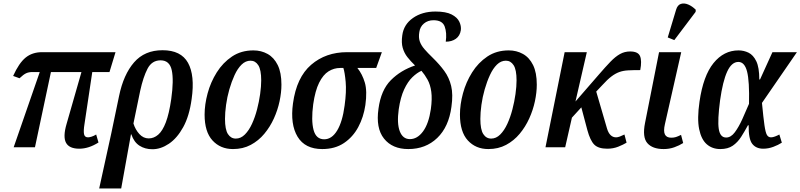

<svg xmlns="http://www.w3.org/2000/svg" viewBox="-20 -830 4511 1082"><path d="M57 0 204 -424H162Q142 -424 127 -417Q112 -410 90 -389L54 -402Q87 -475 124.5 -505.5Q162 -536 217 -536H631L597 -424H500L456 -130Q450 -93 453.5 -74.5Q457 -56 476 -56Q484 -56 496.5 -60Q509 -64 522 -72L535 -27Q480 8 427 8Q370 8 352 -25.5Q334 -59 355 -131L439 -424H267L177 0Z M651 -289Q676 -410 735.5 -478.5Q795 -547 896 -547Q1000 -547 1039.5 -476Q1079 -405 1060 -272Q1047 -176 1012.5 -113.5Q978 -51 932 -20Q886 11 839 11Q797 11 766 -9Q735 -29 720 -73H718L663 232H539L607 -78ZM818 -50Q847 -50 871.5 -71Q896 -92 914.5 -140.5Q933 -189 945 -272Q960 -378 948 -434Q936 -490 885 -490Q836 -490 811.5 -443Q787 -396 770 -318L732 -134Q743 -99 765.5 -74.5Q788 -50 818 -50Z M1293 10Q1222 10 1177.5 -38.5Q1133 -87 1133 -184Q1133 -241 1150 -304Q1167 -367 1201.5 -422Q1236 -477 1287.5 -511.5Q1339 -546 1408 -546Q1452 -546 1488 -526Q1524 -506 1545 -463.5Q1566 -421 1566 -353Q1566 -309 1555.5 -259.5Q1545 -210 1523.5 -162.5Q1502 -115 1469.5 -76Q1437 -37 1393 -13.5Q1349 10 1293 10ZM1309 -49Q1337 -49 1360 -72Q1383 -95 1400 -132Q1417 -169 1428.5 -213Q1440 -257 1446 -300Q1452 -343 1452 -377Q1452 -437 1435.5 -462.5Q1419 -488 1392 -488Q1364 -488 1341.5 -466Q1319 -444 1302 -407Q1285 -370 1272.5 -326.5Q1260 -283 1254 -239Q1248 -195 1248 -160Q1248 -100 1264.5 -74.5Q1281 -49 1309 -49Z M1796 10Q1699 10 1657 -59.5Q1615 -129 1631 -247Q1651 -394 1733.5 -465Q1816 -536 1936 -536H2132L2100 -447H1994Q2022 -412 2036 -364.5Q2050 -317 2039 -238Q2029 -170 1999 -114Q1969 -58 1918.5 -24Q1868 10 1796 10ZM1807 -45Q1850 -45 1880 -94.5Q1910 -144 1922 -235Q1933 -314 1928 -368.5Q1923 -423 1915 -447H1897Q1862 -447 1831.5 -428Q1801 -409 1778.5 -364Q1756 -319 1745 -242Q1733 -151 1747 -98Q1761 -45 1807 -45Z M2281 10Q2191 10 2144 -49Q2097 -108 2113 -218Q2127 -322 2182.5 -378Q2238 -434 2319 -461Q2294 -485 2276 -508Q2258 -531 2249.5 -560Q2241 -589 2247 -631Q2255 -692 2307 -728.5Q2359 -765 2434 -765Q2493 -765 2525 -748.5Q2557 -732 2568.5 -707.5Q2580 -683 2577 -660Q2572 -628 2549 -611.5Q2526 -595 2492 -595Q2499 -645 2486 -680.5Q2473 -716 2423 -716Q2391 -716 2369 -697.5Q2347 -679 2343 -649Q2338 -619 2345.5 -597Q2353 -575 2371.5 -553.5Q2390 -532 2419 -504Q2457 -467 2484 -430Q2511 -393 2522.5 -345.5Q2534 -298 2524 -228Q2509 -115 2444 -52.5Q2379 10 2281 10ZM2290 -46Q2332 -46 2364 -89.5Q2396 -133 2408 -215Q2416 -273 2410.5 -313Q2405 -353 2389.5 -381Q2374 -409 2355 -431Q2330 -420 2304 -395Q2278 -370 2257.5 -326Q2237 -282 2227 -214Q2216 -134 2233 -90Q2250 -46 2290 -46Z M2732 10Q2661 10 2616.5 -38.5Q2572 -87 2572 -184Q2572 -241 2589 -304Q2606 -367 2640.5 -422Q2675 -477 2726.5 -511.5Q2778 -546 2847 -546Q2891 -546 2927 -526Q2963 -506 2984 -463.5Q3005 -421 3005 -353Q3005 -309 2994.5 -259.5Q2984 -210 2962.5 -162.5Q2941 -115 2908.5 -76Q2876 -37 2832 -13.5Q2788 10 2732 10ZM2748 -49Q2776 -49 2799 -72Q2822 -95 2839 -132Q2856 -169 2867.5 -213Q2879 -257 2885 -300Q2891 -343 2891 -377Q2891 -437 2874.5 -462.5Q2858 -488 2831 -488Q2803 -488 2780.5 -466Q2758 -444 2741 -407Q2724 -370 2711.5 -326.5Q2699 -283 2693 -239Q2687 -195 2687 -160Q2687 -100 2703.5 -74.5Q2720 -49 2748 -49Z M3054 0 3162 -536H3287L3223 -258L3355 -410Q3392 -453 3420 -482Q3448 -511 3474 -525.5Q3500 -540 3531 -540Q3576 -540 3587 -513.5Q3598 -487 3588 -435Q3548 -435 3520 -433.5Q3492 -432 3470 -424Q3448 -416 3425.5 -399Q3403 -382 3374 -350L3340 -314L3401 -105Q3416 -56 3452 -56Q3461 -56 3473 -60.5Q3485 -65 3499 -72L3511 -26Q3493 -15 3464.5 -3.5Q3436 8 3402 8Q3352 8 3329 -15Q3306 -38 3290 -97L3256 -225L3203 -167L3165 0Z M3720 10Q3657 10 3628 -23.5Q3599 -57 3615 -137L3694 -536H3819L3727 -130Q3718 -91 3727 -72.5Q3736 -54 3763 -54Q3777 -54 3788.5 -57.5Q3800 -61 3818 -70L3830 -24Q3808 -10 3780 0Q3752 10 3720 10ZM3780 -604 3743 -619 3790 -775Q3798 -802 3817 -808Q3836 -814 3858.5 -804.5Q3881 -795 3901 -775L3900 -763Z M4039 10Q3994 10 3963 -17Q3932 -44 3920 -102.5Q3908 -161 3922 -257Q3943 -403 4001 -474.5Q4059 -546 4142 -546Q4172 -546 4198.5 -533Q4225 -520 4242 -485Q4259 -450 4259 -382H4263L4333 -536H4471L4274 -250Q4282 -166 4288 -124.5Q4294 -83 4302 -69.5Q4310 -56 4325 -56Q4335 -56 4348 -61Q4361 -66 4372 -72L4386 -26Q4366 -13 4338 -2.5Q4310 8 4281 8Q4241 8 4219.5 -19Q4198 -46 4199 -124H4195Q4176 -89 4156.5 -58.5Q4137 -28 4109.5 -9Q4082 10 4039 10ZM4072 -55Q4099 -55 4121 -84.5Q4143 -114 4163 -158Q4183 -202 4201 -245Q4204 -373 4190 -427Q4176 -481 4141 -481Q4103 -481 4078 -426.5Q4053 -372 4038 -265Q4023 -152 4030.5 -103.5Q4038 -55 4072 -55Z"/></svg>

Font: Noto Serif ExtraCondensed SemiBold
Style: Italic
Weight: 600
Width: 2
Italic angle: -12°
Designer: Monotype Design Team
Foundry: Monotype Imaging Inc.
Version: Version 2.013